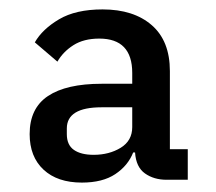

<svg xmlns="http://www.w3.org/2000/svg" viewBox="-20 -724 460 408"><path d="M379 -342H334Q307 -342 288 -355.5Q269 -369 267 -400H263Q252 -372 225 -354Q198 -336 154 -336Q102 -336 72.5 -363.5Q43 -391 43 -439Q43 -494 82 -520Q121 -546 196 -546H261V-569Q261 -642 191 -642Q158 -642 136 -628Q114 -614 102 -593L54 -634Q70 -662 105.5 -683Q141 -704 198 -704Q264 -704 302.5 -670.5Q341 -637 341 -573V-407H379ZM196 -496Q122 -496 122 -451V-439Q122 -416 137 -405.5Q152 -395 179 -395Q212 -395 236.5 -410Q261 -425 261 -454V-496Z"/></svg>

Font: IBM Plex Sans Devanagari Medium
Style: Regular
Weight: 500
Designer: Mike Abbink, Paul van der Laan, Pieter van Rosmalen, Erin McLaughlin
Foundry: Bold Monday
Version: Version 1.1